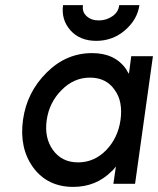

<svg xmlns="http://www.w3.org/2000/svg" viewBox="-20 -720 619 752"><path d="M227 -700Q219 -643 256 -601Q293 -560 357 -560Q421 -560 469 -601Q518 -643 526 -700H447Q444 -673 421 -657Q397 -640 367 -640Q337 -640 319 -657Q301 -673 305 -700ZM494 -500 485 -431Q482 -435 479 -440Q476 -445 474 -449Q430 -512 341 -512Q239 -512 163 -436Q85 -359 70 -250Q55 -140 110 -64Q166 12 267 12Q356 12 417 -49Q422 -53 426 -58Q430 -63 434 -68L424 0H509L579 -500ZM332 -416Q396 -416 429 -368Q446 -345 451.5 -315Q457 -285 452 -250Q447 -215 433 -185.5Q419 -156 396 -132Q349 -84 286 -84Q222 -84 187 -133Q153 -181 163 -250Q173 -319 221 -367Q269 -416 332 -416Z"/></svg>

Font: Unageo
Style: Medium-Italic
Weight: 500
Designer: Richard Sepsi
Foundry: Richard Sepsi
Version: Version 2.000